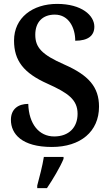

<svg xmlns="http://www.w3.org/2000/svg" viewBox="-20 -744 567 985"><path d="M246 10C393 10 488 -69 488 -197C488 -298 434 -358 312 -412C193 -464 161 -501 161 -566C161 -631 199 -669 261 -669C334 -669 366 -600 366 -535C433 -535 464 -562 464 -607C464 -665 399 -724 273 -724C147 -724 52 -653 52 -536C52 -433 101 -369 225 -314C329 -267 378 -233 378 -160C378 -91 334 -44 258 -44C180 -44 128 -108 125 -211C75 -211 36 -186 36 -129C36 -57 92 10 246 10ZM171 208V221H221C250 178 289 113 306 71V61H205C198 107 182 166 171 208Z"/></svg>

Font: Noto Serif Khmer SemiCondensed SemiBold
Style: Regular
Weight: 600
Width: 4
Designer: Danh Hong and the Monotype Design Team
Foundry: Monotype Imaging Inc.
Version: Version 2.004